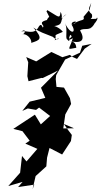

<svg xmlns="http://www.w3.org/2000/svg" viewBox="-20 -1219 693 1326"><path d="M483 -825 462 -840 411 -824 335 -860 230 -795 161 -825 175 -789 169 -693 177 -658 267 -681 275 -680 381 -732 263 -613 293 -543 185 -517 134 -453 172 -470 229 -460 250 -476 326 -418 262 -360 221 -427 72 -329 135 -313 185 -247 155 -227 238 -191 163 -104 132 -142 119 -26 37 66 136 37 105 73 217 56 205 87 226 -3 300 -70 305 -130 322 -197 409 -152 470 -245 476 -287C457 -312 438 -337 421 -363L491 -333L417 -332L431 -429L471 -501L463 -541L422 -614L370 -619L365 -673L368 -700L430 -808L532 -855L548 -903L613 -916L565 -883L512 -812ZM557 -1103C567 -1070 542 -1093 475 -1047C469 -1084 548 -1070 474 -1049C512 -992 470 -972 428 -1060C459 -1002 405 -911 483 -955C459 -874 433 -875 507 -889C500 -964 432 -901 465 -979C496 -959 440 -954 450 -939C552 -910 569 -947 533 -1009C564 -1034 608 -989 642 -1076C574 -1076 616 -1010 600 -1023C680 -1095 646 -1108 646 -1089C569 -1089 628 -1077 614 -1121C576 -1149 604 -1179 610 -1199L599 -1153ZM320 -1103C274 -1061 339 -1041 361 -1095C284 -1075 250 -1074 280 -1039C272 -1006 274 -1070 249 -1037C215 -969 161 -1016 125 -1000C167 -1029 153 -978 130 -982C160 -991 200 -954 196 -923C256 -942 281 -950 210 -1029C261 -993 273 -994 359 -959C347 -977 377 -965 334 -980C375 -914 413 -977 358 -941C379 -986 333 -965 414 -999C391 -1030 347 -1045 346 -1038C437 -1047 377 -1086 439 -1121C377 -1071 425 -1091 398 -1137C393 -1084 386 -1103 307 -1149L301 -1141Z"/></svg>

Font: Hussar Lance
Style: ExBdObl
Weight: 700
Foundry: Cannot Into Space Fonts, PlusOne Fonts
Version: Version 2.270